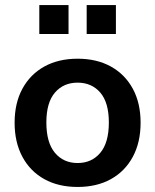

<svg xmlns="http://www.w3.org/2000/svg" viewBox="-20 -732 616 762"><path d="M288 10Q212 10 156 -21Q100 -52 69 -109.5Q38 -167 38 -245Q38 -323 69 -380Q100 -437 156 -468Q212 -499 288 -499Q364 -499 420 -468Q476 -437 507 -380Q538 -323 538 -245Q538 -167 507 -109.5Q476 -52 420 -21Q364 10 288 10ZM288 -85Q344 -85 378 -125.5Q412 -166 412 -246Q412 -325 378 -364.5Q344 -404 288 -404Q232 -404 198 -364.5Q164 -325 164 -246Q164 -166 198 -125.5Q232 -85 288 -85ZM324 -597V-712H440V-597ZM136 -597V-712H252V-597Z"/></svg>

Font: Nunito Sans 12pt ExtraLight
Style: Bold
Weight: 700
Version: Version 3.101;gftools[0.9.27]